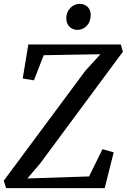

<svg xmlns="http://www.w3.org/2000/svg" viewBox="-28 -973 656 993"><path d="M3.5 0 -8.5 -38.5 413 -606.5 491.5 -692.5 198 -687.5 147.5 -557.5 89.5 -567 118.5 -743H597L607.5 -705.5L180 -128L113.5 -50L432.5 -60.5L502 -201.5L560 -185L513.5 0ZM372 -818.5Q356 -818.5 342.8 -826.2Q329.5 -834 322 -847.8Q314.5 -861.5 315 -880Q315.5 -911.5 336 -932.2Q356.5 -953 385 -953Q409.5 -953 425.5 -937Q441.5 -921 441 -895Q441 -861 421 -839.8Q401 -818.5 372 -818.5Z"/></svg>

Font: Merriweather Light 18pt
Style: Italic
Weight: 400
Italic angle: -7.8°
Version: Version 2.101